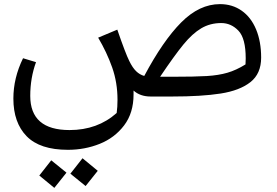

<svg xmlns="http://www.w3.org/2000/svg" viewBox="-20 -469 1344 933"><path d="M1249 -189Q1249 -111 1197 -70Q1145 -29 1052.5 -14.5Q960 0 816 0H712Q661 0 629 -29V-10Q629 80 583 140.5Q537 201 464.5 230Q392 259 310 259Q174 259 109.5 193Q45 127 45 10Q45 -90 92 -186L155 -167Q127 -90 127 -3Q127 163 318 163Q454 163 547 80Q551 51 551 16Q551 -68 525 -141.5Q499 -215 457 -286L550 -325Q590 -209 608 -173Q624 -140 641.5 -123Q659 -106 681 -100Q772 -271 860.5 -360Q949 -449 1049 -449Q1109 -449 1154.5 -417Q1200 -385 1224.5 -326Q1249 -267 1249 -189ZM1174 -185Q1174 -283 1138.5 -320Q1103 -357 1055 -357Q1001 -357 958 -331.5Q915 -306 871.5 -253Q828 -200 758 -96H816Q928 -96 985 -99.5Q1042 -103 1085 -115.5Q1128 -128 1173 -156Q1174 -166 1174 -185ZM322 375 381 300 455 361 396 435ZM171 384 229 310 303 370 244 444Z"/></svg>

Font: FiraGO
Style: Italic
Weight: 400
Italic angle: -8°
Designer: bBox Type GmbH
Foundry: bBox Type GmbH
Version: Version 1.001